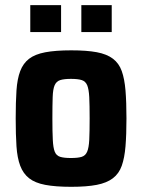

<svg xmlns="http://www.w3.org/2000/svg" viewBox="-20 -712 547 740"><path d="M254.6 8Q194 8 154.4 0.5Q114.9 -7 92.1 -25Q69.3 -43 57.9 -73.2Q46.5 -103.4 43.5 -148.2Q40.5 -193 40.5 -255.6Q40.5 -318.6 43.5 -363.3Q46.5 -408 57.9 -438Q69.3 -468 92.1 -485.5Q114.9 -503 154.4 -510.5Q194 -518 254.6 -518Q314 -518 352.8 -510.8Q391.5 -503.6 415.1 -485.8Q438.7 -468 449.3 -438Q460 -408 463.7 -363.3Q467.4 -318.6 467.4 -255.6Q467.4 -193 463.7 -148.2Q460 -103.4 449.3 -73.2Q438.7 -43 415.1 -25Q391.5 -7 352.8 0.5Q314 8 254.6 8ZM253 -103Q280.5 -103 294.8 -107.5Q309.2 -112 315.8 -127.1Q322.4 -142.2 324 -173.1Q325.5 -204.1 325.5 -255.6Q325.5 -306.9 324 -337.6Q322.4 -368.2 316.1 -383.4Q309.7 -398.6 295.1 -403.3Q280.5 -408 253.4 -408Q227 -408 212.1 -403.3Q197.3 -398.6 190.6 -383.4Q184 -368.2 183 -337.6Q181.9 -306.9 181.9 -255Q181.9 -204.1 183.5 -173.1Q185 -142.2 191.1 -127.1Q197.3 -112 212.1 -107.5Q227 -103 253 -103ZM96.7 -588.5V-692.1H215.4V-588.5ZM293.5 -588.5V-692.1H410.6V-588.5Z"/></svg>

Font: Saira Thin SemiCondensed
Style: Regular
Weight: 100
Width: 4
Version: Version 1.101